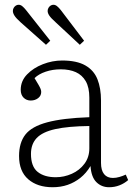

<svg xmlns="http://www.w3.org/2000/svg" viewBox="-20 -772 558 806"><path d="M201 14Q137 14 98.5 -19.5Q60 -53 60 -117Q60 -173 86.5 -207Q113 -241 178 -258.5Q243 -276 355 -280V-362Q355 -405 340 -431Q325 -457 298.5 -469Q272 -481 235 -481Q201 -481 171.5 -471Q142 -461 125 -444Q136 -426 142 -415.5Q148 -405 150.5 -398.5Q153 -392 153 -386Q153 -370 140 -360Q127 -350 109 -350Q91 -350 79 -362Q67 -374 67 -395Q67 -432 93.5 -459.5Q120 -487 160 -502.5Q200 -518 241 -518Q302 -518 338 -497.5Q374 -477 389 -439.5Q404 -402 404 -350V-88Q404 -57 417 -41Q430 -25 454 -25Q467 -25 481 -29Q495 -33 508 -39L518 -16Q502 -2 481.5 6Q461 14 438 14Q406 14 384.5 -7.5Q363 -29 360 -75Q342 -45 317.5 -25.5Q293 -6 264 4Q235 14 201 14ZM214 -28Q249 -28 281.5 -42.5Q314 -57 334.5 -84.5Q355 -112 355 -149V-243Q266 -242 212 -230Q158 -218 134 -192.5Q110 -167 110 -126Q110 -73 138 -50.5Q166 -28 214 -28ZM173 -584 67 -678Q48 -695 41 -706Q34 -717 34 -726Q34 -733 37.5 -739Q41 -745 46.5 -748.5Q52 -752 58 -752Q66 -752 73 -746.5Q80 -741 89 -730L191 -601ZM315 -584 213 -679Q194 -696 187 -706.5Q180 -717 180 -726Q180 -733 183.5 -739Q187 -745 192.5 -748.5Q198 -752 204 -752Q212 -752 219 -746.5Q226 -741 235 -730L333 -601Z"/></svg>

Font: Literata 18pt ExtraLight
Style: Regular
Weight: 250
Designer: Latin by Veronika Burian and Jose Scaglione. Greek by Irene Vlachou. Cyrillic by Vera Evstafieva.
Foundry: TypeTogether
Version: Version 3.103;gftools[0.9.29]